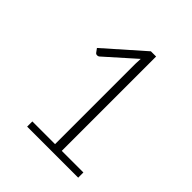

<svg xmlns="http://www.w3.org/2000/svg" viewBox="-194 -839 969 969"><g transform="rotate(45 290.0 -355.0)"><path d="M154.3 -37.1H316.4V-610.8Q316.4 -627.9 317.9 -647L162.1 -508.3Q157.2 -503.9 149.9 -503.9Q141.6 -503.9 137.2 -509.8L122.6 -529.8L327.1 -710.4H364.3V-37.1H518.6V0H154.3Z"/></g></svg>

Font: Kantumruy Light
Style: Regular
Weight: 300
Foundry: Sovichet Tep
Version: Version 1.3000